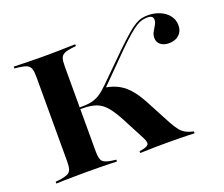

<svg xmlns="http://www.w3.org/2000/svg" viewBox="-100 -731 1027 881"><g transform="rotate(-20 413.0 -291.0)"><path d="M446 0V-8.9Q480.6 -13.7 489.1 -23.4Q497.6 -33.1 483.9 -58.9L427.4 -166.9Q403.2 -212.9 381.9 -238.3Q360.5 -263.7 333.9 -273.4Q307.3 -283.1 266.9 -283.1H230.6V-291.9H268.5Q297.6 -291.9 318.5 -297.2Q339.5 -302.4 358.5 -315.3Q377.4 -328.2 400 -350.8L525.8 -475Q563.7 -511.3 588.7 -533.1Q613.7 -554.8 631.5 -565.3Q649.2 -575.8 663.7 -579Q678.2 -582.3 694.4 -582.3Q725.8 -582.3 752.4 -571Q779 -559.7 795.2 -539.1Q811.3 -518.5 811.3 -490.3Q811.3 -462.1 792.7 -445.2Q774.2 -428.2 743.5 -428.2Q717.7 -428.2 702.4 -440.7Q687.1 -453.2 687.1 -473.4Q687.1 -489.5 694.8 -502.8Q702.4 -516.1 709.7 -528.6Q716.9 -541.1 716.9 -552.4Q716.9 -562.9 710.1 -568.1Q703.2 -573.4 690.3 -573.4Q676.6 -573.4 664.1 -570.6Q651.6 -567.7 635.5 -558.1Q619.4 -548.4 596.4 -528.6Q573.4 -508.9 538.7 -475L390.3 -325.8L396 -337.9Q434.7 -331.5 463.3 -315.3Q491.9 -299.2 515.7 -269.8Q539.5 -240.3 563.7 -192.7L621 -84.7Q634.7 -59.7 646.8 -44.8Q658.9 -29.8 674.2 -21.8Q689.5 -13.7 711.3 -8.9V0Q693.5 -0.8 673.8 -1.2Q654 -1.6 631.5 -2Q608.9 -2.4 582.3 -2.4Q549.2 -2.4 516.5 -2Q483.9 -1.6 446 0ZM175.8 -2.4Q147.6 -2.4 121.4 -2Q95.2 -1.6 73.4 -1.2Q51.6 -0.8 36.3 0V-8.9L59.7 -11.3Q83.9 -15.3 96 -21Q108.1 -26.6 112.9 -39.5Q117.7 -52.4 117.7 -78.2V-492.7Q117.7 -518.5 112.9 -531.5Q108.1 -544.4 96 -550.4Q83.9 -556.5 59.7 -559.7L36.3 -562.1V-571Q51.6 -571 73.4 -570.2Q95.2 -569.4 121.4 -569Q147.6 -568.5 175.8 -568.5H187.1H197.6Q226.6 -568.5 252.4 -569Q278.2 -569.4 299.6 -570.2Q321 -571 336.3 -571V-562.1L313.7 -559.7Q290.3 -556.5 277.8 -550.4Q265.3 -544.4 260.9 -531.5Q256.5 -518.5 256.5 -492.7V-78.2Q256.5 -40.3 267.3 -28.2Q278.2 -16.1 312.9 -11.3L332.3 -8.9V0Q317.7 -0.8 296.8 -1.2Q275.8 -1.6 250.8 -2Q225.8 -2.4 197.6 -2.4H187.1Z"/></g></svg>

Font: Playfair 144pt SemiExpanded ExtraBold
Style: Regular
Weight: 800
Width: 6
Designer: Claus Eggers Sørensen
Foundry: Claus Eggers Sørensen
Version: Version 2.203